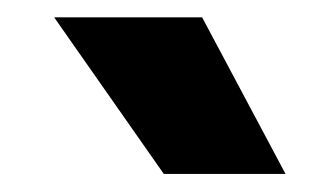

<svg xmlns="http://www.w3.org/2000/svg" viewBox="-20 -780 369 218"><path d="M166 -582.5H304.2L209.5 -760.3H41.5Z"/></svg>

Font: Wand UI Pro Black
Style: Regular
Weight: 900
Designer: Andreas Faust
Version: Version 1.003;FEAKit 1.0